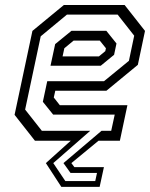

<svg xmlns="http://www.w3.org/2000/svg" viewBox="-20 -560 597 764"><path d="M224 183.5 162.5 89 261.5 0H119L38 -103L109 -437L234 -540H476L557 -437L528.5 -302L403.5 -199H200L194 -172L218 -141.5H487L457 0H372L264 89L276 105H393.5L376.5 183.5ZM240 160.5H359L366 128H260.5L232.5 89L384 -39.5H422.5L436.5 -104H191.5L150.5 -155L168 -237H394L493 -318L514 -418L448 -502H246.5L142 -415.5L80 -124L146.5 -39.5H339L192 89ZM181 -298.5 199.5 -384.5 264.5 -437.5H403L443.5 -387L434 -342L381 -298.5ZM229 -335.5H373.5L399 -356.5L401.5 -368L377 -398.5H273L236 -368Z"/></svg>

Font: Tourney Condensed Regular
Style: Italic
Weight: 400
Width: 3
Italic angle: -12°
Designer: Tyler Finck
Foundry: Etcetera Type Co
Version: Version 1.010; ttfautohint (v1.8.3)